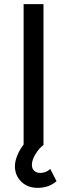

<svg xmlns="http://www.w3.org/2000/svg" viewBox="-20 -700 324 927"><path d="M94 -2V-680H190V0Q169 15 151.5 44Q134 73 134 95Q134 115 145.5 125Q157 135 175 135Q186 135 199 130.5Q212 126 223 116L253 175Q234 191 211.5 199Q189 207 162 207Q113 207 82.5 177Q52 147 52 102Q52 79 63.5 50.5Q75 22 94 -2Z"/></svg>

Font: Palanquin Medium
Style: Regular
Weight: 500
Designer: Pria Ravichandran
Version: Version 1.0.4